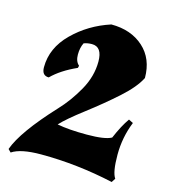

<svg xmlns="http://www.w3.org/2000/svg" viewBox="-107 -574 584 664"><g transform="rotate(15 185.5 -242.0)"><path d="M164 -422Q148 -422 135 -417Q126 -399 126 -374.5Q126 -350 140 -338L138 -330Q82 -305 49 -272Q24 -272 24 -302Q24 -371 79 -425.5Q134 -480 211 -505Q282 -505 326.5 -465Q371 -425 371 -356Q353 -320 305.5 -277.5Q258 -235 201 -191.5Q144 -148 121 -123Q162 -115 227 -115Q292 -115 315 -128Q335 -175 355 -203L371 -195Q348 -138 348 -75.5Q348 -13 362 7L353 21Q222 -8 93 -8Q20 -8 -11 13L-21 3Q3 -64 108 -177Q144 -215 172.5 -265.5Q201 -316 201 -369Q201 -422 164 -422Z"/></g></svg>

Font: Almendra
Style: Bold Italic
Weight: 700
Italic angle: -12°
Designer: Ana Sanfelippo
Foundry: Ana Sanfelippo
Version: Version 1.004